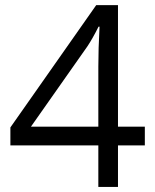

<svg xmlns="http://www.w3.org/2000/svg" viewBox="-20 -738 612 758"><path d="M551.8 -164.1H445.8V0H368.2V-164.1H21V-234.9L359.9 -717.8H445.8V-237.8H551.8ZM368.2 -237.8V-475.1Q368.2 -544.9 373 -632.8H369.1Q345.7 -585.9 325.2 -555.2L102.1 -237.8Z"/></svg>

Font: Zoram GWebM
Style: Regular
Weight: 400
Foundry: Ascender Corporation
Version: Version 1.000